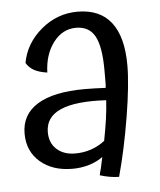

<svg xmlns="http://www.w3.org/2000/svg" viewBox="-46 -577 543 652"><g transform="rotate(-5 226.0 -251.5)"><path d="M395 -341Q395 -275 377 -166Q359 -57 334 34Q319 34 302 31Q285 28 269 23Q270 19 271 13.5Q272 8 275 -1Q278 -17 280 -24.5Q282 -32 283 -38Q262 -23 235.5 -15Q209 -7 179 -7Q111 -7 69 -43.5Q27 -80 27 -140Q27 -205 82 -239Q137 -273 244 -273Q260 -273 275 -272.5Q290 -272 315 -271Q316 -281 316 -293Q316 -305 316 -331Q316 -411 296.5 -447Q277 -483 232 -483Q186 -483 155 -442.5Q124 -402 122 -340Q94 -344 77 -353.5Q60 -363 51 -379Q63 -445 117.5 -491Q172 -537 242 -537Q318 -537 356.5 -487.5Q395 -438 395 -341ZM106 -138Q106 -101 130 -79.5Q154 -58 193 -58Q221 -58 246.5 -66.5Q272 -75 294 -92Q302 -133 306.5 -165Q311 -197 313 -229Q210 -235 158 -212.5Q106 -190 106 -138Z"/></g></svg>

Font: Atma
Style: Regular
Weight: 400
Designer: Gregori Vincens, Jeremie Hornus, Riccardo Olocco, Yoann Minet.
Foundry: black foundry
Version: Version 1.102;PS 1.100;hotconv 1.0.86;makeotf.lib2.5.63406